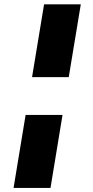

<svg xmlns="http://www.w3.org/2000/svg" viewBox="-20 -748 437 904"><path d="M100.6 -207H274.4L217.8 136.7H43.9ZM360.4 -727.5 303.7 -384.8H130.9L187.5 -727.5Z"/></svg>

Font: Inter Black
Style: Italic
Weight: 900
Italic angle: -9.39999°
Designer: Rasmus Andersson
Foundry: rsms
Version: Version 4.000;git-a52131595